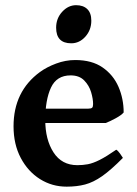

<svg xmlns="http://www.w3.org/2000/svg" viewBox="-20 -698 524 733"><path d="M452.1 -268.6Q443.4 -258.3 421.4 -246.3Q399.4 -234.4 383.8 -228.5H88.9L89.8 -283.2H316.9Q328.1 -283.2 331.8 -286.9Q335.4 -290.5 335.4 -300.8Q335.4 -320.3 327.9 -345.9Q320.3 -371.6 301.5 -390.9Q282.7 -410.2 249.5 -410.2Q196.3 -410.2 174.6 -363.5Q152.8 -316.9 152.8 -239.3Q152.8 -165 184.3 -116.2Q215.8 -67.4 275.4 -67.4Q295.9 -67.4 315.4 -71Q335 -74.7 360.4 -87.4Q385.7 -100.1 423.8 -126.5Q430.2 -123 438.7 -111.1Q447.3 -99.1 449.2 -95.2Q403.8 -49.3 370.1 -25.6Q336.4 -2 304.9 6.3Q273.4 14.6 234.4 14.6Q178.7 14.6 132.8 -14.2Q86.9 -43 59.3 -95Q31.7 -147 31.7 -215.8Q31.7 -349.1 132.3 -422.9Q158.2 -441.9 194.1 -455.3Q230 -468.8 267.1 -468.8Q331.1 -468.8 371.8 -440.4Q412.6 -412.1 432.4 -366.5Q452.1 -320.8 452.1 -268.6ZM328.6 -619.1Q328.6 -583.5 305.9 -558.1Q283.2 -532.7 252 -532.7Q194.3 -532.7 194.3 -592.3Q194.3 -627.9 217.5 -653.1Q240.7 -678.2 270.5 -678.2Q297.9 -678.2 313.2 -663.3Q328.6 -648.4 328.6 -619.1Z"/></svg>

Font: Gentium Plus
Style: Bold
Weight: 700
Designer: Victor Gaultney, Annie Olsen, Iska Routamaa, Becca Hirsbrunner
Foundry: SIL International
Version: Version 6.101